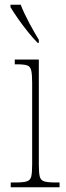

<svg xmlns="http://www.w3.org/2000/svg" viewBox="-20 -786 277 806"><path d="M25 0V-20H45Q77 -20 92 -24.5Q107 -29 111 -44.5Q115 -60 115 -95V-439Q115 -474 111 -490.5Q107 -507 94 -511.5Q81 -516 51 -516H42V-536H143V-95Q143 -60 147 -44.5Q151 -29 166 -24.5Q181 -20 213 -20H230V0ZM138 -606Q120 -624 97 -652.5Q74 -681 54 -710Q34 -739 24 -756V-766H67Q80 -732 102.5 -690Q125 -648 143 -619V-606Z"/></svg>

Font: Noto Serif Condensed Thin
Style: Regular
Weight: 100
Width: 3
Designer: Monotype Design Team
Foundry: Monotype Imaging Inc.
Version: Version 2.013; ttfautohint (v1.8.4.7-5d5b)